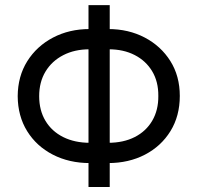

<svg xmlns="http://www.w3.org/2000/svg" viewBox="-20 -748 790 768"><path d="M412.1 -95.7H339.8Q256.8 -95.7 191.4 -129.4Q126 -163.1 88.6 -223.4Q51.3 -283.7 50.8 -363.3Q51.3 -442.9 89.1 -503.2Q127 -563.5 192.1 -597.7Q257.3 -631.8 337.9 -631.8H413.1Q494.1 -631.8 558.8 -597.9Q623.5 -564 661.4 -503.9Q699.2 -443.8 699.2 -364.3Q699.2 -284.2 661.9 -223.6Q624.5 -163.1 559.8 -129.4Q495.1 -95.7 412.1 -95.7ZM339.8 -176.8H412.1Q474.1 -176.8 519.3 -200Q564.5 -223.1 589.1 -265.4Q613.8 -307.6 613.3 -364.3Q613.8 -421.4 588.6 -463.1Q563.5 -504.9 518.8 -527.8Q474.1 -550.8 415 -550.8H337.9Q278.3 -550.8 232.9 -527.3Q187.5 -503.9 162.1 -461.9Q136.7 -419.9 136.7 -363.3Q136.7 -306.6 161.9 -264.6Q187 -222.7 232.9 -199.7Q278.8 -176.8 339.8 -176.8ZM418.9 -727.5V0H334V-727.5Z"/></svg>

Font: Inter
Style: Regular
Weight: 400
Designer: Rasmus Andersson
Foundry: rsms
Version: Version 4.000;git-8c9346024